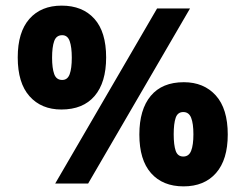

<svg xmlns="http://www.w3.org/2000/svg" viewBox="-20 -652 872 682"><path d="M198 -263Q127 -263 85 -310Q43 -357 43 -448Q43 -538 84.5 -585Q126 -632 199 -632Q273 -632 315 -585.5Q357 -539 357 -448Q357 -359 316 -311Q275 -263 198 -263ZM538 -622H655L293 0H176ZM201 -368Q220 -368 227.5 -388.5Q235 -409 235 -447Q235 -485 227.5 -506Q220 -527 201 -527Q180 -527 172.5 -506Q165 -485 165 -447Q165 -410 172.5 -389Q180 -368 201 -368ZM632 10Q558 10 516.5 -37Q475 -84 475 -174Q475 -263 515.5 -311.5Q556 -360 633 -360Q704 -360 746.5 -313Q789 -266 789 -174Q789 -85 747.5 -37.5Q706 10 632 10ZM631 -96Q651 -96 659 -116.5Q667 -137 667 -175Q667 -213 659 -233.5Q651 -254 631 -254Q611 -254 604 -233.5Q597 -213 597 -175Q597 -137 604 -116.5Q611 -96 631 -96Z"/></svg>

Font: Noto Sans Devanagari Condensed ExtraBold
Style: Regular
Weight: 800
Width: 3
Designer: Jelle Bosma - Monotype Design Team
Foundry: Monotype Imaging Inc.
Version: Version 2.004; ttfautohint (v1.8.4.7-5d5b)